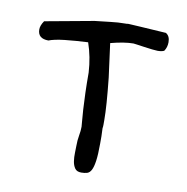

<svg xmlns="http://www.w3.org/2000/svg" viewBox="-64 -566 615 633"><g transform="rotate(10 243.5 -249.0)"><path d="M448 -437Q440 -433 426 -433Q421 -433 407.5 -434.5Q394 -436 380.5 -438Q367 -440 356 -441.5Q345 -443 344 -443Q314 -443 268 -431L283 -318Q288 -271 290.5 -236Q293 -201 293 -177Q293 -169 293 -162Q293 -155 292 -150Q293 -136 293 -123Q293 -110 293 -99Q293 -62 290 -41Q287 -20 281.5 -9.5Q276 1 267.5 3.5Q259 6 248 6Q233 6 226.5 -3.5Q220 -13 218 -26.5Q216 -40 216.5 -54Q217 -68 217 -77Q217 -97 220 -113Q223 -129 223 -143Q223 -146 221.5 -161Q220 -176 218.5 -200Q217 -224 216 -255.5Q215 -287 215 -323Q212 -375 196 -421Q176 -420 156 -418.5Q136 -417 118 -415Q100 -413 86.5 -410Q73 -407 66 -404Q30 -404 30 -435Q30 -448 41 -464L205 -494L258 -500Q282 -503 305 -503Q314 -503 313.5 -503.5Q313 -504 321.5 -503.5Q330 -503 356 -501.5Q382 -500 443 -496Q457 -488 457 -467Q457 -450 448 -437Z"/></g></svg>

Font: Gaegu
Style: Accents-Regular
Weight: 400
Designer: JIKJI
Foundry: JIKJI
Version: Version 1.00